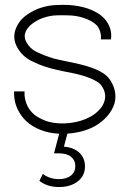

<svg xmlns="http://www.w3.org/2000/svg" viewBox="-20 -538 518 775"><path d="M233 2Q195 2 163 -7Q89 -29 57 -86Q35 -124 37 -169H79Q77 -136 93 -106Q108 -80 131 -66.5Q154 -53 174 -47Q215 -36 262 -41.5Q309 -47 345 -67Q367 -79 382 -96Q397 -113 402 -131Q410 -160 393 -187Q386 -200 370 -209.5Q354 -219 333 -226.5Q312 -234 288.5 -239.5Q265 -245 242 -249Q223 -253 205.5 -257Q188 -261 172 -266Q140 -275 105 -293Q70 -311 50 -346Q28 -385 45 -425Q59 -458 89 -478.5Q119 -499 146 -507Q175 -516 203 -517.5Q231 -519 256 -518Q274 -517 295 -513.5Q316 -510 336 -503Q356 -496 373.5 -485.5Q391 -475 404 -460Q434 -424 428 -379H387Q389 -393 385 -407.5Q381 -422 373 -433Q363 -444 349 -452Q335 -460 318.5 -465.5Q302 -471 285.5 -473.5Q269 -476 254 -476Q232 -477 207 -476Q182 -475 158 -467Q137 -461 114.5 -445.5Q92 -430 83 -409Q75 -387 87 -367Q101 -341 129.5 -327.5Q158 -314 184 -306Q198 -301 215 -297.5Q232 -294 250 -290Q276 -285 303 -278.5Q330 -272 354.5 -263Q379 -254 398.5 -241Q418 -228 429 -208Q454 -164 442 -120Q434 -94 414 -70.5Q394 -47 365 -30Q337 -14 302.5 -6Q268 2 233 2ZM218 217Q171 217 139 192L153 164Q180 185 218 185Q248 185 266 171Q284 157 284 132Q284 109 267 95Q250 81 218 81H198L221 -6H254L238 54Q278 57 300.5 78.5Q323 100 323 134Q323 172 293.5 194.5Q264 217 218 217Z"/></svg>

Font: Hilab Light
Style: Regular
Weight: 300
Designer: Cristianderson Lima
Foundry: Cristianderson
Version: Version 1.0